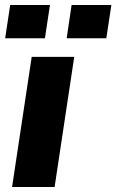

<svg xmlns="http://www.w3.org/2000/svg" viewBox="-28 -743 462 763"><path d="M20 0 98 -517H267L189 0ZM237 -591 256.5 -723H414.5L394.5 -591ZM-7.5 -591 12.5 -723H170.5L150.5 -591Z"/></svg>

Font: Public Sans Thin ExtraBold
Style: Italic
Weight: 800
Italic angle: -8°
Version: Version 2.001